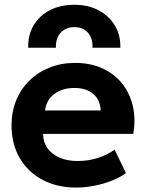

<svg xmlns="http://www.w3.org/2000/svg" viewBox="-20 -790 627 824"><path d="M307 15Q224.5 15 162 -18.5Q99.5 -52 64.5 -112Q29.5 -172 29.5 -252.5Q29.5 -311 49.8 -360Q70 -409 106.8 -444.8Q143.5 -480.5 193.2 -500.2Q243 -520 302.5 -520Q368 -520 418.8 -497Q469.5 -474 503 -432.8Q536.5 -391.5 549.8 -336Q563 -280.5 552 -215.5H165Q165 -180.5 183.2 -154.5Q201.5 -128.5 234.8 -113.8Q268 -99 312.5 -99Q356.5 -99 396.5 -111Q436.5 -123 472 -147.5L520.5 -47.5Q496.5 -29 460.5 -14.8Q424.5 -0.5 384.2 7.2Q344 15 307 15ZM173.5 -316H412Q410.5 -360.5 380.8 -386.5Q351 -412.5 299 -412.5Q247 -412.5 212.8 -386.5Q178.5 -360.5 173.5 -316ZM101 -585Q99.5 -639.5 124.2 -681.2Q149 -723 194 -746.2Q239 -769.5 299 -769.5Q358 -769.5 403 -745.8Q448 -722 473 -680.2Q498 -638.5 496.5 -585H377Q379 -625 357.8 -649.2Q336.5 -673.5 299 -673.5Q261.5 -673.5 240 -649.2Q218.5 -625 220 -585Z"/></svg>

Font: Geologica SemiBold
Style: Regular
Weight: 600
Designer: Sindre Bremnes, Frode Helland
Foundry: Monokrom Skriftforlag AS
Version: Version 1.010;gftools[0.9.28]